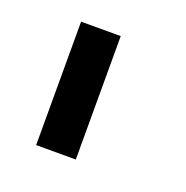

<svg xmlns="http://www.w3.org/2000/svg" viewBox="-61 -797 352 364"><g transform="rotate(20 114.5 -615.5)"><path d="M46 -700V-740H126V-700V-531V-491H46V-531Z"/></g></svg>

Font: Nordica Plus
Style: NordicaClassicLtExt
Weight: 300
Version: Version 1.01